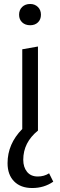

<svg xmlns="http://www.w3.org/2000/svg" viewBox="-20 -657 303 966"><path d="M132 -530Q107 -530 91.5 -544.5Q76 -559 76 -583Q76 -607 91.5 -622Q107 -637 132 -637Q155 -637 170.5 -622Q186 -607 186 -583Q186 -559 171 -544.5Q156 -530 132 -530ZM227 215 248 257Q202 289 142 289Q84 289 51 255.5Q18 222 18 164Q18 67 92 -8V-409L171 -423V0Q97 60 97 147Q97 184 116 207.5Q135 231 170 231Q202 231 227 215Z"/></svg>

Font: EauTest Medium
Style: Regular
Weight: 500
Designer: Christian Thalmann (Catharsis Fonts)
Version: Version 0.001;PS 000.001;hotconv 1.0.88;makeotf.lib2.5.64775